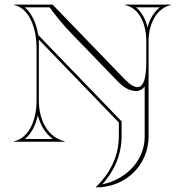

<svg xmlns="http://www.w3.org/2000/svg" viewBox="-20 -620 810 840"><path d="M500 -83.9V-26C500 61.6 463.7 135.4 400 198V200C531 200 630 101 630 -23V-440C630 -518 667 -585 728 -598V-600H527V-598C588 -585 620 -518 620 -440V-348C620 -279.9 608.6 -238.8 581.2 -238.8C566.8 -238.8 547.9 -250.1 524 -275L210 -600H42V-598C107.1 -583.7 140 -500.1 140 -407V-180C140 -92 105 -16 42 -2V0H263V-2C191 -18 150 -92 150 -180V-446.6ZM625.4 -499.9C616.9 -536.1 600 -567.5 575 -588H679.2C652.2 -566.6 634.8 -536.1 625.4 -499.9ZM145.5 -115.8C156.5 -72.3 179.3 -34.7 211.3 -12H89C118.1 -35.8 136.3 -72.8 145.5 -115.8ZM613 -23C613 81 534 164.4 427.6 186.4C481.5 126.1 512 55.8 512 -26V-88.8L147.4 -466.7C139 -517.1 119.5 -561.9 88.4 -588H196.9C230.3 -542.8 260.3 -505.8 299.8 -466L492.4 -266.7C517 -241.1 543.3 -221.8 576.2 -221.8C591 -221.8 603.3 -229.1 613 -241Z"/></svg>

Font: Sortefax
Style: Medium
Weight: 500
Designer: gluk
Foundry: gluk
Version: Version 0.261